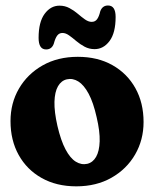

<svg xmlns="http://www.w3.org/2000/svg" viewBox="-20 -656 550 685"><path d="M257.7 -453.3Q328.5 -453.3 381.1 -423.6Q433.8 -393.9 463 -341.5Q492.2 -289.2 492.2 -220.6Q492.2 -156.8 462 -104.7Q431.8 -52.6 377.7 -21.9Q323.7 8.8 252 8.8Q181.6 8.8 128.7 -20.9Q75.9 -50.6 46.7 -103Q17.5 -155.4 17.5 -223.9Q17.5 -288.2 47.7 -340Q77.9 -391.9 131.9 -422.6Q186 -453.3 257.7 -453.3ZM291.1 -71.5Q311.1 -76.1 322.8 -96.3Q334.4 -116.5 335.6 -151.8Q336.7 -187.2 324.8 -237.8Q313 -290.4 296.2 -321.7Q279.3 -353 259.4 -365.4Q239.4 -377.7 218.6 -373Q198.6 -368.5 186.9 -348.3Q175.3 -328.1 174.3 -292.7Q173.4 -257.3 184.9 -206.7Q197.1 -154.5 213.8 -123Q230.5 -91.5 250.4 -79.2Q270.4 -66.9 291.1 -71.5ZM317.5 -480.7Q298.2 -480.7 282 -489.3Q265.8 -498 252.2 -509.5Q238.7 -521.1 226.5 -529.7Q214.4 -538.4 202.8 -538.4Q191.2 -538.4 184.2 -529.2Q177.2 -520 172.1 -500.6Q164.9 -479.6 144.4 -479.6Q117.7 -479.6 117.7 -521.1Q117.7 -577.4 139.2 -606.6Q160.7 -635.8 192.3 -635.8Q211.7 -635.8 227.8 -627.1Q244 -618.5 257.5 -606.9Q271 -595.3 283.3 -586.6Q295.7 -578 307.1 -578Q319.5 -578 326.4 -587.5Q333.4 -597 337.7 -615.8Q345.3 -636.4 365.4 -636.4Q392.5 -636.4 392.5 -595.6Q392.5 -538.5 370.8 -509.6Q349.1 -480.7 317.5 -480.7Z"/></svg>

Font: Fraunces 144pt S100 Black
Style: Regular
Weight: 900
Version: Version 1.000